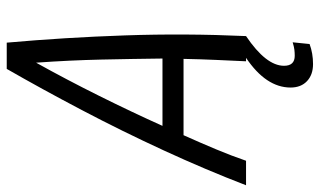

<svg xmlns="http://www.w3.org/2000/svg" viewBox="-244 -528 927 556"><g transform="rotate(-90 219.0 -249.5)"><path d="M312 194Q281 194 262.5 176.5Q244 159 244 129Q244 58 330 0H320Q322 -42 324 -87Q326 -132 327 -181H106Q84 -132 65 -86.5Q46 -41 32 0H-39Q6 -117 62 -238.5Q118 -360 179 -476Q240 -592 298 -693H374Q389 -525 395 -350.5Q401 -176 393 0Q307 58 307 110Q307 141 336 141Q345 141 353.5 140Q362 139 375 135L370 184Q343 194 312 194ZM133 -242H328Q327 -327 325 -418.5Q323 -510 316 -608Q267 -520 220 -425.5Q173 -331 133 -242Z"/></g></svg>

Font: Ubuntu Sans Condensed
Style: Italic
Weight: 400
Width: 3
Italic angle: -13.5°
Designer: Dalton Maag Ltd
Foundry: Dalton Maag Ltd
Version: Version 1.006; ttfautohint (v1.8.4.7-5d5b)